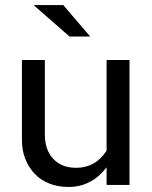

<svg xmlns="http://www.w3.org/2000/svg" viewBox="-20 -734 604 762"><path d="M67 0ZM158 -496V-200Q158 -139 191.5 -103.5Q225 -68 282 -68Q359 -68 403 -136V-496H494V0H403V-70Q344 8 251 8Q210 8 176 -5.5Q142 -19 118 -44Q94 -69 80.5 -103Q67 -137 67 -179V-496ZM231 -714 338 -589H256L113 -714Z"/></svg>

Font: Rosa Sans
Style: Regular
Weight: 400
Designer: Pentagram / MCKL
Foundry: Pentagram / MCKL
Version: Version 1.005;September 16, 2019;FontCreator 11.5.0.2425 64-